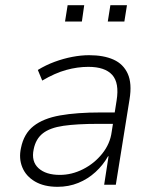

<svg xmlns="http://www.w3.org/2000/svg" viewBox="-20 -713 601 741"><path d="M202 8Q150 8 115 -12.5Q80 -33 66 -67.5Q52 -102 61 -142Q72 -197 109.5 -226.5Q147 -256 211.5 -267.5Q276 -279 369 -279H434L427 -235H358Q277 -235 225 -227.5Q173 -220 145.5 -198.5Q118 -177 110 -137Q100 -90 128.5 -64Q157 -38 211 -38Q257 -38 300.5 -60Q344 -82 374.5 -120Q405 -158 411 -204L430 -325Q441 -393 413 -424Q385 -455 321 -455Q279 -455 235.5 -443Q192 -431 143 -402L126 -443Q157 -462 191 -474.5Q225 -487 259 -493.5Q293 -500 324 -500Q380 -500 418 -483Q456 -466 473 -428.5Q490 -391 480 -330L427 0H382L399 -110H397Q378 -76 348.5 -49Q319 -22 282 -7Q245 8 202 8ZM396 -630 406 -693H470L460 -630ZM231 -630 241 -693H305L296 -630Z"/></svg>

Font: Nunito Sans 7pt SemiCondensed ExtraLight
Style: Italic
Weight: 250
Width: 4
Italic angle: -9°
Designer: Vernon Adams
Foundry: Vernon Adams
Version: Version 3.101;gftools[0.9.27]